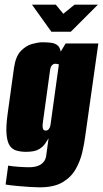

<svg xmlns="http://www.w3.org/2000/svg" viewBox="-20 -681 441 822"><path d="M150 121Q133 121 109.5 119.5Q86 118 63 116Q40 114 23.5 112Q7 110 4 109L15 28Q30 31 58 33Q86 35 104 35Q116 35 128 33Q140 31 150.5 25.5Q161 20 168.5 10Q176 0 178 -16L188 -89Q183 -82 174.5 -68Q166 -54 147.5 -42.5Q129 -31 92 -31Q70 -31 51.5 -36Q33 -41 22 -57Q11 -73 8 -106Q5 -139 13 -196L40 -391Q47 -440 69.5 -463Q92 -486 118 -493Q144 -500 161 -500Q182 -500 198 -498Q214 -496 225 -488Q236 -480 240 -460L261 -495H401L345 -99Q341 -66 332 -28Q323 10 303.5 44Q284 78 247.5 99.5Q211 121 150 121ZM176 -122Q181 -122 185 -124.5Q189 -127 192.5 -134Q196 -141 197 -152L232 -405Q230 -406 228 -406.5Q226 -407 223.5 -407.5Q221 -408 216 -408Q209 -408 202.5 -401.5Q196 -395 194 -378L163 -153Q162 -144 162.5 -138Q163 -132 164.5 -128.5Q166 -125 169 -123.5Q172 -122 176 -122ZM200 -545 117 -661H219L251 -622L299 -661H399L283 -545Z"/></svg>

Font: Alumni Sans Thin Black
Style: Italic
Weight: 900
Italic angle: -8°
Version: Version 1.016